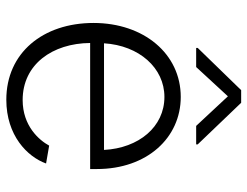

<svg xmlns="http://www.w3.org/2000/svg" viewBox="-110 -680 802 623"><g transform="rotate(90 291.5 -369.0)"><path d="M304 12C420 12 489 -56 511 -117L453 -127C435 -94 389 -41 305 -41C189 -41 121 -138 120 -260H529V-282C529 -444 428 -554 295 -554C155 -554 55 -434 55 -271C55 -107 152 12 304 12ZM121 -305C128 -419 201 -501 295 -501C392 -501 461 -418 467 -305ZM136 -604H198L293 -707L389 -604H449V-609L314 -750H273L136 -609Z"/></g></svg>

Font: Wafeq Light
Style: Regular
Weight: 300
Designer: Rasmus Andersson & Azza Alameddine
Foundry: Google & TypeTogether
Version: Version 3.000;January 28, 2025;FontCreator 15.0.0.3014 64-bi